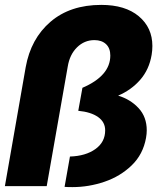

<svg xmlns="http://www.w3.org/2000/svg" viewBox="-59 -761 660 785"><path d="M327 -597Q357 -597 374.5 -580.5Q392 -564 392 -534Q392 -451 278 -402L261 -308Q313 -303 342 -282.5Q371 -262 371 -228Q371 -180 331 -151.5Q291 -123 227 -121L205 3Q215 4 237 4Q304 4 368.5 -18Q433 -40 479.5 -85Q526 -130 538 -197Q541 -214 541 -228Q541 -283 507.5 -319Q474 -355 424 -370Q478 -393 514.5 -435Q551 -477 561 -537Q564 -555 564 -573Q564 -648 508.5 -694.5Q453 -741 355 -741Q228 -741 147.5 -672Q67 -603 46 -486L-39 0H132L218 -489Q226 -538 256 -567.5Q286 -597 327 -597Z"/></svg>

Font: Geom ExtraBold
Style: Bold Italic
Weight: 800
Italic angle: -10°
Version: Version 1.102